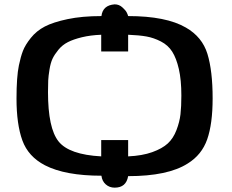

<svg xmlns="http://www.w3.org/2000/svg" viewBox="-20 -789 1070 884"><path d="M56 -335Q56 -435 67 -488Q75 -527 85.5 -554.5Q96 -582 122 -614.5Q148 -647 186.5 -667Q225 -687 291.5 -701Q358 -715 447 -715Q453 -765 508 -769Q528 -769 543 -755.5Q558 -742 563 -732.5Q568 -723 570 -715Q745 -715 836 -662Q911 -619 935 -541Q959 -463 959 -336Q959 -219 934 -147.5Q909 -76 844 -36Q753 22 570 22Q561 75 508 75Q484 75 467 60Q450 45 447 20Q280 20 187 -28Q110 -68 83 -142.5Q56 -217 56 -335ZM201 -365Q201 -199 249.5 -138Q298 -77 446 -69V-144H570V-69Q635 -72 681 -88.5Q727 -105 752.5 -128.5Q778 -152 792.5 -190Q807 -228 811 -263Q815 -298 815 -349Q815 -421 803.5 -471Q792 -521 773 -551Q754 -581 721 -598Q688 -615 654.5 -621Q621 -627 570 -629V-552H446V-629Q396 -627 357 -617.5Q318 -608 292.5 -595Q267 -582 249 -560Q231 -538 222 -519Q213 -500 208 -469.5Q203 -439 202 -419Q201 -399 201 -365Z"/></svg>

Font: Coval
Style: ExtraBold
Weight: 800
Foundry: Context Ltd
Version: Version 001.000